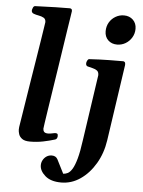

<svg xmlns="http://www.w3.org/2000/svg" viewBox="-63 -805 802 1074"><g transform="rotate(5 338.0 -268.5)"><path d="M62.5 -82Q64.9 -98.1 71.3 -137Q77.6 -175.8 85.9 -229Q94.2 -282.2 103.8 -341.6Q113.3 -400.9 122.6 -458Q131.8 -515.1 139.2 -562Q146.5 -608.9 150.9 -637.2Q155.3 -665.5 155.3 -666.5Q155.3 -684.1 143.1 -690.9Q130.9 -697.8 115 -700.4Q99.1 -703.1 86.7 -707.8Q74.2 -712.4 74.2 -725.1Q74.2 -729.5 78.4 -740Q82.5 -750.5 90.3 -751Q153.3 -753.9 206.1 -754.9Q258.8 -755.9 285.6 -755.9Q289.6 -755.9 293.7 -752.9Q297.9 -750 297.9 -741.2Q297.9 -740.2 293.5 -711.9Q289.1 -683.6 281.7 -636.2Q274.4 -588.9 265.6 -530Q256.8 -471.2 247.1 -408.4Q237.3 -345.7 228.3 -286.6Q219.2 -227.5 211.9 -179.7Q204.6 -131.8 200.4 -103Q196.3 -74.2 196.3 -72.3Q196.3 -61.5 202.4 -54.4Q208.5 -47.4 225.1 -47.4Q235.4 -47.4 247.6 -50.3Q259.8 -53.2 267.1 -53.2Q271.5 -53.2 275.6 -51Q279.8 -48.8 279.8 -38.1Q279.8 -32.2 277.1 -26.1Q274.4 -20 267.6 -17.6Q235.8 -7.8 200.7 -0.7Q165.5 6.3 127.4 6.3Q97.7 6.3 83.3 -4.4Q68.8 -15.1 64.2 -29.5Q59.6 -43.9 59.6 -54.7Q59.6 -62.5 60.5 -69.1Q61.5 -75.7 62.5 -82ZM321.3 219.2Q262.7 219.2 231.2 191.7Q199.7 164.1 199.7 132.8Q199.7 116.7 207.3 103.3Q214.8 89.8 227.5 81.5Q240.2 73.2 256.8 73.2Q279.3 73.2 289.1 91.3L328.6 169.4Q341.3 168.9 354 162.6Q366.7 156.2 378.9 136.5Q391.1 116.7 402.1 77.4Q413.1 38.1 421.9 -27.3L476.1 -397Q476.1 -414.6 466.6 -422.1Q457 -429.7 442.1 -433.1Q427.2 -436.5 411.6 -440.9Q407.2 -442.9 404.8 -446.8Q402.3 -450.7 402.8 -459Q403.3 -465.3 407.5 -473.4Q411.6 -481.4 417.5 -481.9Q480 -485.8 531 -486.3Q582 -486.8 608.9 -486.8Q612.8 -486.8 616.9 -482.9Q621.1 -479 620.6 -467.3L557.6 -38.1Q546.9 34.7 512.5 93Q478 151.4 428.5 185.3Q378.9 219.2 321.3 219.2ZM565.4 -576.7Q534.7 -576.7 515.1 -595.7Q495.6 -614.7 495.6 -645.5Q495.6 -673.3 508.5 -695.3Q521.5 -717.3 543.5 -730Q565.4 -742.7 590.3 -742.7Q621.6 -742.7 641.4 -723.4Q661.1 -704.1 661.1 -673.3Q661.1 -646.5 647.9 -624.5Q634.8 -602.5 613 -589.6Q591.3 -576.7 565.4 -576.7Z"/></g></svg>

Font: Gelasio SemiBold
Style: Italic
Weight: 600
Italic angle: -8.5°
Designer: Eben Sorkin
Foundry: Eben Sorkin
Version: Version 1.008